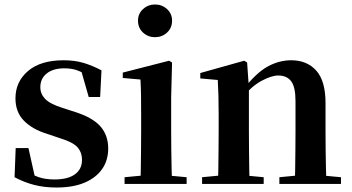

<svg xmlns="http://www.w3.org/2000/svg" viewBox="-20 -821 1571 857"><path d="M232 16Q178 16 133 4.5Q88 -7 45 -30L50 -160H107L138 -21L90 -26V-62Q122 -41 152 -30.5Q182 -20 223 -20Q283 -20 314.5 -43Q346 -66 346 -107Q346 -141 325.5 -164Q305 -187 245 -205L189 -224Q124 -244 86.5 -282.5Q49 -321 49 -382Q49 -456 105 -504Q161 -552 264 -552Q313 -552 352 -540.5Q391 -529 433 -507L427 -388H376L338 -521L380 -508V-477Q350 -498 325 -507Q300 -516 267 -516Q217 -516 188.5 -493Q160 -470 160 -432Q160 -402 181.5 -379.5Q203 -357 260 -339L316 -321Q394 -296 428.5 -256.5Q463 -217 463 -158Q463 -105 435.5 -66Q408 -27 357 -5.5Q306 16 232 16Z M536 0V-30L643 -40H705L813 -30V0ZM607 0Q608 -25 608.5 -67Q609 -109 609.5 -154.5Q610 -200 610 -235V-308Q610 -358 609.5 -394Q609 -430 607 -466L528 -473V-497L735 -550L748 -542L744 -388V-235Q744 -200 744.5 -154.5Q745 -109 746 -67Q747 -25 748 0ZM672 -655Q641 -655 618.5 -675.5Q596 -696 596 -729Q596 -760 618.5 -780.5Q641 -801 672 -801Q703 -801 725.5 -780.5Q748 -760 748 -729Q748 -696 725.5 -675.5Q703 -655 672 -655Z M882 0V-30L988 -40H1051L1157 -30V0ZM952 0Q954 -25 954.5 -67Q955 -109 955.5 -154.5Q956 -200 956 -235V-310Q956 -360 955 -393.5Q954 -427 952 -464L874 -471V-495L1070 -550L1083 -542L1091 -428V-426V-235Q1091 -200 1091.5 -154.5Q1092 -109 1092.5 -67Q1093 -25 1094 0ZM1227 0V-30L1331 -40H1394L1502 -30V0ZM1296 0Q1297 -25 1297.5 -66.5Q1298 -108 1298.5 -153.5Q1299 -199 1299 -235V-370Q1299 -433 1279.5 -458.5Q1260 -484 1222 -484Q1192 -484 1148 -460.5Q1104 -437 1058 -383L1054 -426H1069Q1125 -497 1175.5 -524.5Q1226 -552 1280 -552Q1350 -552 1391.5 -506Q1433 -460 1433 -361V-235Q1433 -199 1433.5 -153.5Q1434 -108 1435 -66.5Q1436 -25 1437 0Z"/></svg>

Font: Noto Serif TC ExtraLight
Style: Bold
Weight: 700
Version: Version 2.002-H1;hotconv 1.1.0;makeotfexe 2.6.0